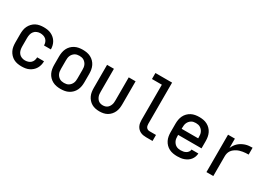

<svg xmlns="http://www.w3.org/2000/svg" viewBox="6 -1542 3289 2356"><g transform="rotate(30 1650.0 -364.0)"><path d="M271 12Q243 12 214.5 7Q186 2 160.5 -11.5Q135 -25 115 -46.5Q95 -68 82.5 -93.5Q70 -119 65.5 -147.5Q61 -176 61 -205V-325Q61 -354 65.5 -382.5Q70 -411 82.5 -436.5Q95 -462 115 -483.5Q135 -505 160.5 -518.5Q186 -532 214.5 -537Q243 -542 271 -542Q298 -542 324.5 -538Q351 -534 375.5 -522.5Q400 -511 420.5 -493Q441 -475 454.5 -452Q468 -429 474.5 -403Q481 -377 481 -350V-349H384V-350Q384 -372 376.5 -393Q369 -414 353 -429Q337 -444 315 -450.5Q293 -457 271 -457Q247 -457 223.5 -447.5Q200 -438 184.5 -418.5Q169 -399 163.5 -374.5Q158 -350 158 -325V-205Q158 -180 163.5 -155.5Q169 -131 184.5 -111.5Q200 -92 223.5 -82.5Q247 -73 271 -73Q293 -73 315 -79.5Q337 -86 353 -101Q369 -116 376.5 -137Q384 -158 384 -180V-181H481V-180Q481 -153 474.5 -127Q468 -101 454.5 -78Q441 -55 420.5 -37Q400 -19 375.5 -7.5Q351 4 324.5 8Q298 12 271 12Z M825 12Q796 12 767.5 7Q739 2 713 -11.5Q687 -25 666.5 -46Q646 -67 633.5 -93Q621 -119 616 -147.5Q611 -176 611 -205V-325Q611 -354 616 -382.5Q621 -411 633.5 -437Q646 -463 666.5 -484Q687 -505 713 -518.5Q739 -532 767.5 -537Q796 -542 825 -542Q854 -542 882.5 -537Q911 -532 937 -518.5Q963 -505 983.5 -484Q1004 -463 1016.5 -437Q1029 -411 1034 -382.5Q1039 -354 1039 -325V-205Q1039 -176 1034 -147.5Q1029 -119 1016.5 -93Q1004 -67 983.5 -46Q963 -25 937 -11.5Q911 2 882.5 7Q854 12 825 12ZM825 -73Q842 -73 858.5 -76.5Q875 -80 889 -89Q903 -98 914 -111Q925 -124 931.5 -139.5Q938 -155 940 -171.5Q942 -188 942 -205V-325Q942 -342 940 -358.5Q938 -375 931.5 -390.5Q925 -406 914 -419Q903 -432 889 -441Q875 -450 858.5 -453.5Q842 -457 825 -457Q808 -457 791.5 -453.5Q775 -450 761 -441Q747 -432 736 -419Q725 -406 718.5 -390.5Q712 -375 710 -358.5Q708 -342 708 -325V-205Q708 -188 710 -171.5Q712 -155 718.5 -139.5Q725 -124 736 -111Q747 -98 761 -89Q775 -80 791.5 -76.5Q808 -73 825 -73Z M1375 12Q1347 12 1319 6.5Q1291 1 1266.5 -13Q1242 -27 1223 -48.5Q1204 -70 1192.5 -95.5Q1181 -121 1177 -149Q1173 -177 1173 -205V-530H1270V-205Q1270 -189 1271.5 -173Q1273 -157 1278.5 -142Q1284 -127 1293 -113.5Q1302 -100 1315 -90.5Q1328 -81 1343.5 -77Q1359 -73 1375 -73Q1391 -73 1406.5 -77Q1422 -81 1435 -90.5Q1448 -100 1457 -113.5Q1466 -127 1471.5 -142Q1477 -157 1478.5 -173Q1480 -189 1480 -205V-530H1577V-205Q1577 -177 1573 -149Q1569 -121 1557.5 -95.5Q1546 -70 1527 -48.5Q1508 -27 1483.5 -13Q1459 1 1431 6.5Q1403 12 1375 12Z M2123 0H2031Q2010 0 1989.5 -3.5Q1969 -7 1950.5 -16Q1932 -25 1917 -40Q1902 -55 1893 -74Q1884 -93 1880.5 -113.5Q1877 -134 1877 -155V-655H1737V-740H1973V-155Q1973 -142 1976 -129Q1979 -116 1986.5 -106Q1994 -96 2006 -90.5Q2018 -85 2031 -85H2123Z M2477 12Q2448 12 2419 7Q2390 2 2364 -11Q2338 -24 2317.5 -45Q2297 -66 2284 -92Q2271 -118 2266 -147Q2261 -176 2261 -205V-325Q2261 -354 2266 -382.5Q2271 -411 2283.5 -437Q2296 -463 2316.5 -484Q2337 -505 2363 -518.5Q2389 -532 2417.5 -537Q2446 -542 2475 -542Q2504 -542 2532.5 -537Q2561 -532 2587 -518.5Q2613 -505 2633.5 -484Q2654 -463 2666.5 -437Q2679 -411 2684 -382.5Q2689 -354 2689 -325V-222H2358V-205Q2358 -188 2360 -171.5Q2362 -155 2369 -139.5Q2376 -124 2387 -110.5Q2398 -97 2412.5 -88.5Q2427 -80 2443.5 -76.5Q2460 -73 2477 -73Q2496 -73 2514.5 -76.5Q2533 -80 2549.5 -89Q2566 -98 2577.5 -113.5Q2589 -129 2590 -148H2687Q2686 -124 2677.5 -100.5Q2669 -77 2653.5 -57.5Q2638 -38 2617.5 -24.5Q2597 -11 2574 -2.5Q2551 6 2526.5 9Q2502 12 2477 12ZM2358 -308H2592V-325Q2592 -342 2590 -358.5Q2588 -375 2581.5 -390.5Q2575 -406 2564 -419Q2553 -432 2539 -441Q2525 -450 2508.5 -453.5Q2492 -457 2475 -457Q2458 -457 2441.5 -453.5Q2425 -450 2411 -441Q2397 -432 2386 -419Q2375 -406 2368.5 -390.5Q2362 -375 2360 -358.5Q2358 -342 2358 -325Z M2887 0V-530H2984V-398Q2994 -421 3008 -442Q3022 -463 3041 -480Q3060 -497 3082 -509Q3104 -521 3128 -529Q3152 -537 3177.5 -539.5Q3203 -542 3228 -542V-445Q3207 -445 3186.5 -443.5Q3166 -442 3145.5 -438.5Q3125 -435 3105.5 -429Q3086 -423 3067.5 -413Q3049 -403 3033 -390Q3017 -377 3005.5 -359.5Q2994 -342 2989 -322Q2984 -302 2984 -281V0Z"/></g></svg>

Font: Lode Dark Term
Style: Bold
Weight: 700
Monospace: yes
Designer: Belleve Invis
Foundry: Belleve Invis
Version: Version 29.2.0